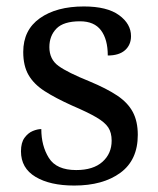

<svg xmlns="http://www.w3.org/2000/svg" viewBox="-20 -565 491 595"><path d="M210 10Q135 10 90 -17Q45 -44 45 -96Q45 -123 56 -138Q67 -153 81.5 -159Q96 -165 108 -165Q108 -113 131.5 -75.5Q155 -38 216 -38Q269 -38 297.5 -63.5Q326 -89 326 -129Q326 -154 315.5 -170Q305 -186 278.5 -201.5Q252 -217 203 -238Q152 -261 118.5 -282.5Q85 -304 68.5 -332.5Q52 -361 52 -404Q52 -472 103.5 -508.5Q155 -545 240 -545Q312 -545 349 -518Q386 -491 386 -453Q386 -426 367.5 -409.5Q349 -393 314 -393Q314 -443 293 -471Q272 -499 228 -499Q177 -499 155 -476.5Q133 -454 133 -419Q133 -381 161.5 -360.5Q190 -340 257 -313Q310 -291 343 -269Q376 -247 391.5 -218Q407 -189 407 -147Q407 -69 353 -29.5Q299 10 210 10Z"/></svg>

Font: Noto Serif Dogra
Style: Regular
Weight: 400
Designer: Ek Type
Foundry: Ek Type
Version: Version 1.005